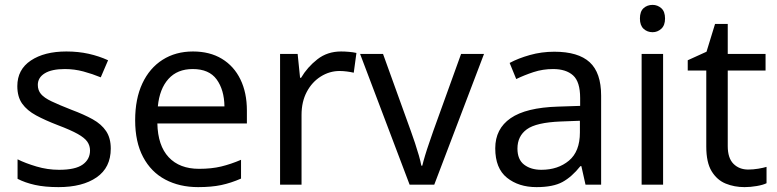

<svg xmlns="http://www.w3.org/2000/svg" viewBox="-20 -757 3184 787"><path d="M434 -148Q434 -70 376 -30Q318 10 220 10Q164 10 123.5 1Q83 -8 52 -24V-104Q84 -88 129.5 -74.5Q175 -61 222 -61Q289 -61 319 -82.5Q349 -104 349 -140Q349 -160 338 -176Q327 -192 298.5 -208Q270 -224 217 -244Q165 -264 128 -284Q91 -304 71 -332Q51 -360 51 -404Q51 -472 106.5 -509Q162 -546 252 -546Q301 -546 343.5 -536.5Q386 -527 423 -510L393 -440Q359 -454 322 -464Q285 -474 246 -474Q192 -474 163.5 -456.5Q135 -439 135 -409Q135 -387 148 -371.5Q161 -356 191.5 -341.5Q222 -327 273 -307Q324 -288 360 -268Q396 -248 415 -219.5Q434 -191 434 -148Z M771 -546Q840 -546 889.5 -516Q939 -486 965.5 -431.5Q992 -377 992 -304V-251H625Q627 -160 671.5 -112.5Q716 -65 796 -65Q847 -65 886.5 -74.5Q926 -84 968 -102V-25Q927 -7 887 1.5Q847 10 792 10Q716 10 657.5 -21Q599 -52 566.5 -113.5Q534 -175 534 -264Q534 -352 563.5 -415Q593 -478 646.5 -512Q700 -546 771 -546ZM770 -474Q707 -474 670.5 -433.5Q634 -393 627 -321H900Q899 -389 868 -431.5Q837 -474 770 -474Z M1378 -546Q1393 -546 1410.5 -544.5Q1428 -543 1441 -540L1430 -459Q1417 -462 1401.5 -464Q1386 -466 1372 -466Q1331 -466 1295 -443.5Q1259 -421 1237.5 -380.5Q1216 -340 1216 -286V0H1128V-536H1200L1210 -438H1214Q1240 -482 1281 -514Q1322 -546 1378 -546Z M1659 0 1456 -536H1550L1664 -220Q1672 -198 1681 -171Q1690 -144 1697 -119.5Q1704 -95 1707 -78H1711Q1715 -95 1722.5 -120Q1730 -145 1739.5 -172Q1749 -199 1756 -220L1870 -536H1964L1760 0Z M2252 -545Q2350 -545 2397 -502Q2444 -459 2444 -365V0H2380L2363 -76H2359Q2324 -32 2285.5 -11Q2247 10 2179 10Q2106 10 2058 -28.5Q2010 -67 2010 -149Q2010 -229 2073 -272.5Q2136 -316 2267 -320L2358 -323V-355Q2358 -422 2329 -448Q2300 -474 2247 -474Q2205 -474 2167 -461.5Q2129 -449 2096 -433L2069 -499Q2104 -518 2152 -531.5Q2200 -545 2252 -545ZM2278 -259Q2178 -255 2139.5 -227Q2101 -199 2101 -148Q2101 -103 2128.5 -82Q2156 -61 2199 -61Q2267 -61 2312 -98.5Q2357 -136 2357 -214V-262Z M2655 -737Q2675 -737 2690.5 -723.5Q2706 -710 2706 -681Q2706 -653 2690.5 -639Q2675 -625 2655 -625Q2633 -625 2618 -639Q2603 -653 2603 -681Q2603 -710 2618 -723.5Q2633 -737 2655 -737ZM2698 -536V0H2610V-536Z M3047 -62Q3067 -62 3088 -65.5Q3109 -69 3122 -73V-6Q3108 1 3082 5.5Q3056 10 3032 10Q2990 10 2954.5 -4.5Q2919 -19 2897 -55Q2875 -91 2875 -156V-468H2799V-510L2876 -545L2911 -659H2963V-536H3118V-468H2963V-158Q2963 -109 2986.5 -85.5Q3010 -62 3047 -62Z"/></svg>

Font: Noto Sans Tagalog
Style: Regular
Weight: 400
Designer: Monotype Design Team
Foundry: Monotype Imaging Inc.
Version: Version 2.001; ttfautohint (v1.8.4.7-5d5b)